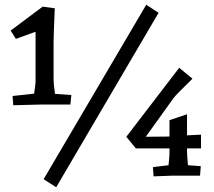

<svg xmlns="http://www.w3.org/2000/svg" viewBox="-20 -741 901 810"><path d="M33 -336 124 -346Q130 -388 130 -395V-607L47 -577L25 -612L160 -713L211 -706Q206 -584 206 -562V-414Q206 -386 212 -345L281 -340L277 -300H151L36 -297ZM164 15 597 -721 649 -687 217 49ZM513 -164 736 -455 792 -409Q722 -341 712 -327L595 -164L695 -165V-234L769 -259V-170L828 -173V-115H769V-100Q769 -86 773 -44L827 -40L824 0H710Q700 0 628 3L625 -36L691 -44Q695 -82 695 -95V-115H553Z"/></svg>

Font: Andada Pro Medium
Style: Regular
Weight: 500
Designer: Carolina Giovagnoli
Foundry: Huerta Tipografica
Version: Version 3.005; ttfautohint (v1.8.4)